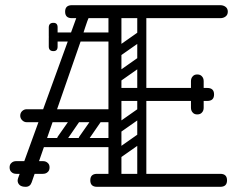

<svg xmlns="http://www.w3.org/2000/svg" viewBox="-20 -720 923 740"><path d="M292 -564 102 -17Q96 0 79 0Q63 0 55.5 -7Q48 -14 48 -24Q48 -28 50 -34L276 -656Q278 -662 281 -662Q285 -662 300.5 -662Q316 -662 326 -662Q316 -639 308 -613.5Q300 -588 292 -564ZM83 -249Q73 -249 65.5 -256.5Q58 -264 58 -274Q58 -285 65.5 -292Q73 -299 83 -299H411Q422 -299 429 -292Q436 -285 436 -274Q436 -264 429 -256.5Q422 -249 411 -249ZM423 0Q398 0 398 -36V-674Q398 -700 423 -700Q448 -700 448 -674V-26Q448 0 423 0ZM354 0Q328 0 328 -25Q328 -50 354 -50H829Q855 -50 855 -25Q855 0 829 0ZM434 -331Q408 -331 408 -356Q408 -381 434 -381H779Q805 -381 805 -356Q805 -331 779 -331ZM257 -650Q231 -650 231 -675Q231 -700 257 -700H829Q841 -700 849.5 -693.5Q858 -687 858 -675Q858 -663 849.5 -656.5Q841 -650 829 -650ZM429 -170Q429 -153 412 -153H127Q110 -153 110 -170Q110 -188 126 -188H411Q429 -188 429 -170ZM17 -75Q17 -86 24 -92Q31 -99 43 -99H92Q104 -99 111 -93Q118 -86 118 -75Q118 -63 111 -56Q104 -50 92 -50H43Q31 -50 24 -57Q17 -63 17 -75ZM171 -75Q171 -63 164 -57Q157 -50 145 -50H96Q85 -50 77 -56Q70 -63 70 -75Q70 -86 77 -93Q85 -99 96 -99H145Q157 -99 164 -92Q171 -86 171 -75ZM421 -577Q421 -560 404 -560H200Q183 -560 183 -577Q183 -595 199 -595H403Q421 -595 421 -577ZM418 -523Q402 -523 402 -540V-574Q402 -583 406 -587Q410 -591 419 -591Q429 -591 433 -587Q436 -584 436 -575V-541Q436 -523 418 -523ZM418 -631Q436 -631 436 -613V-579Q436 -570 433 -567Q429 -563 419 -563Q410 -563 406 -567Q402 -571 402 -580V-614Q402 -631 418 -631ZM202 -540Q202 -523 186 -523Q168 -523 168 -541V-575Q168 -584 171 -587Q175 -591 185 -591Q194 -591 198 -587Q202 -583 202 -574ZM168 -614Q168 -632 186 -632Q202 -632 202 -615V-581Q202 -572 198 -568Q194 -564 185 -564Q175 -564 171 -568Q168 -571 168 -580ZM740 -279Q729 -279 723 -286Q716 -293 716 -305V-354Q716 -366 722 -373Q729 -380 740 -380Q752 -380 759 -373Q765 -366 765 -354V-305Q765 -293 758 -286Q752 -279 740 -279ZM740 -433Q752 -433 758 -426Q765 -419 765 -407V-358Q765 -347 759 -339Q752 -332 740 -332Q729 -332 722 -339Q716 -347 716 -358V-407Q716 -419 723 -426Q729 -433 740 -433ZM538 -496Q543 -489 541.5 -482Q540 -475 535 -471L441 -405Q428 -396 418 -409Q407 -425 421 -434L515 -500Q528 -509 538 -496ZM538 -594Q543 -587 541.5 -580Q540 -573 535 -569L441 -503Q428 -494 418 -507Q407 -523 421 -532L515 -598Q528 -607 538 -594ZM431 -298Q413 -298 413 -316V-648Q413 -664 431 -664Q448 -664 448 -647V-315Q448 -298 431 -298ZM527 -298Q509 -298 509 -316V-648Q509 -664 527 -664Q544 -664 544 -647V-315Q544 -298 527 -298ZM538 -201Q543 -194 541.5 -187Q540 -180 535 -176L441 -110Q428 -101 418 -114Q407 -130 421 -139L515 -205Q528 -214 538 -201ZM538 -299Q543 -292 541.5 -285Q540 -278 535 -274L441 -208Q428 -199 418 -212Q407 -228 421 -237L515 -303Q528 -312 538 -299ZM431 -3Q413 -3 413 -21V-353Q413 -369 431 -369Q448 -369 448 -352V-20Q448 -3 431 -3ZM527 -3Q509 -3 509 -21V-353Q509 -369 527 -369Q544 -369 544 -352V-20Q544 -3 527 -3ZM233 -174Q222 -160 208 -169Q203 -173 200.5 -179.5Q198 -186 203 -194L257 -271Q268 -285 281 -276Q288 -271 290 -265Q292 -259 286 -251ZM316 -174Q305 -160 291 -169Q286 -173 283.5 -179.5Q281 -186 286 -194L340 -271Q351 -285 364 -276Q371 -271 373 -265Q375 -259 369 -251Z"/></svg>

Font: Nsibidi Libre Uzo
Style: Regular
Weight: 400
Designer: Oluwaseun Badejo
Version: Version 1.021